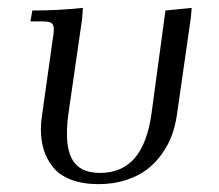

<svg xmlns="http://www.w3.org/2000/svg" viewBox="-20 -466 562 493"><path d="M58.1 -411.1 63 -439Q129.9 -439 192.9 -445.8L190.9 -418L155.8 -174.8Q151.9 -147.9 151.9 -122.1Q151.9 -71.3 172.4 -46.6Q192.9 -22 236.8 -22Q293 -22 325.7 -59.8Q358.4 -97.7 369.1 -174.8L404.8 -439L472.2 -445.8L470.2 -421.9L434.1 -169.9Q430.2 -143.6 421.4 -119.1Q412.6 -94.7 396.2 -71.5Q379.9 -48.3 357.9 -31.2Q335.9 -14.2 303.7 -3.7Q271.5 6.8 232.9 6.8Q192.4 6.8 162.6 -4.6Q132.8 -16.1 116.5 -36.4Q100.1 -56.6 92.5 -80.8Q85 -105 85 -133.8Q85 -151.4 87.9 -169.9L115.2 -363.8Q118.2 -380.9 118.2 -391.1Q118.2 -402.8 111.8 -407Q105.5 -411.1 87.9 -411.1Z"/></svg>

Font: Dihjauti S
Style: Italic
Weight: 400
Italic angle: -9°
Designer: T. Christopher White
Version: Version 3.0.0